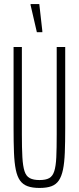

<svg xmlns="http://www.w3.org/2000/svg" viewBox="-20 -920 389 948"><path d="M175 8Q140 8 116.5 -0.5Q93 -9 79 -28.5Q65 -48 58 -82Q51 -116 49 -166.5Q47 -217 47 -287V-688H88V-256Q88 -188 90.5 -144Q93 -100 101 -75Q109 -50 127 -40.5Q145 -31 175 -31Q206 -31 223 -40.5Q240 -50 248 -75Q256 -100 258 -144Q260 -188 260 -256V-688H302V-287Q302 -217 300 -166.5Q298 -116 291 -82.5Q284 -49 270.5 -29Q257 -9 234 -0.5Q211 8 175 8ZM162 -761 131 -895V-900H174L189 -767V-761Z"/></svg>

Font: Saira UltraCondensed ExtraLight
Style: Regular
Weight: 250
Width: 1
Designer: Hector Gatti with collaboration of the Omnibus-Type team
Foundry: Omnibus-Type
Version: Version 1.101